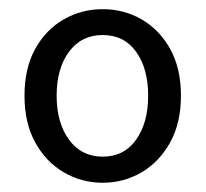

<svg xmlns="http://www.w3.org/2000/svg" viewBox="-20 -829 447 417"><path d="M203.1 -432.1Q157.2 -432.1 118.4 -454.8Q79.6 -477.5 56.4 -519.8Q33.2 -562 33.2 -621.1Q33.2 -680.7 56.4 -722.7Q79.6 -764.6 118.4 -786.9Q157.2 -809.1 203.1 -809.1Q249 -809.1 287.6 -786.9Q326.2 -764.6 349.6 -722.7Q373 -680.7 373 -621.1Q373 -562 349.6 -519.8Q326.2 -477.5 287.6 -454.8Q249 -432.1 203.1 -432.1ZM203.1 -488.8Q249.5 -488.8 275.6 -525.6Q301.8 -562.5 301.8 -621.1Q301.8 -680.2 275.6 -716.6Q249.5 -752.9 203.1 -752.9Q156.7 -752.9 129.9 -716.6Q103 -680.2 103 -621.1Q103 -562.5 129.9 -525.6Q156.7 -488.8 203.1 -488.8Z"/></svg>

Font: Source Han Sans CN
Style: Regular
Weight: 400
Designer: Ryoko NISHIZUKA  (kana, bopomofo & ideographs); Paul D. Hunt (Latin, Greek & Cyrillic); Sandoll Communications , Soo-you
Foundry: Adobe
Version: Version 2.004;hotconv 1.0.118;makeotfexe 2.5.65603